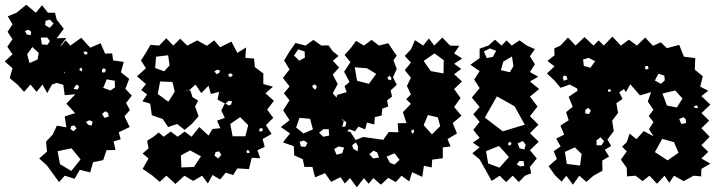

<svg xmlns="http://www.w3.org/2000/svg" viewBox="-27 -754 3041 813"><path d="M172 -53 139 -83 172 -112 168 -154 196 -184 214 -222 254 -215 247 -261 291 -275 254 -315 292 -355 247 -351 241 -395 213 -403 193 -396 173 -360 153 -396 128 -365 102 -396 75 -365 47 -396 14 -423 26 -465 -7 -494 26 -524 4 -556 26 -588 5 -619 26 -651 6 -685 43 -700 84 -734 125 -700 151 -732 176 -700H206L213 -671L243 -632L213 -592L254 -593L229 -561L230 -560L232 -561L251 -583L271 -561L317 -594L355 -552L399 -571L418 -527L448 -528L452 -498L497 -492L485 -448L520 -420L504 -378L531 -349L507 -318L523 -288L500 -262L522 -216L476 -194L484 -164L454 -155L462 -119L424 -118L410 -76L367 -67L355 -24L311 -35L289 3L247 -10L223 17ZM184 -671 166 -666 164 -648 183 -636 200 -654ZM94 -628 78 -623 87 -608 103 -605 105 -620ZM173 -595H146L150 -566L174 -564L184 -580ZM137 -530 110 -555 88 -524 98 -487 132 -502ZM344 -532 336 -536 326 -534 331 -524 341 -523ZM321 -460 318 -468 310 -464V-456L319 -452ZM412 -465 405 -459V-447L418 -448L421 -460ZM244 -443 248 -446 247 -452ZM459 -412 425 -418 410 -382 441 -371 460 -384ZM308 -386 301 -396 292 -391 285 -377 302 -375ZM431 -275 420 -283 405 -272 415 -255 433 -260ZM365 -239 352 -245 337 -238 346 -226 361 -222ZM288 -223 275 -220 271 -208 284 -198 297 -210ZM276 -126 217 -114 227 -59 275 -30 314 -79Z M749 -371H779L788 -343L812 -328L799 -303L814 -262L786 -230L755 -204L723 -229L685 -216L662 -250L616 -266L609 -315L576 -325L596 -354L571 -373L591 -398L553 -431L591 -465L570 -498L591 -531L610 -564L647 -561L677 -592L707 -561L736 -590L766 -561L808 -583L849 -560L880 -583L905 -554L953 -578L978 -530L1015 -553L1012 -509L1049 -506L1052 -470L1088 -443V-398L1129 -387L1097 -359L1133 -327L1104 -290L1130 -255L1099 -224L1123 -187L1085 -165L1094 -132L1063 -118L1075 -84L1039 -86L1027 -38L978 -41L960 -13L929 -23L905 6L873 -13L853 23L829 -10L791 12L754 -10L716 25L678 -10L649 16L619 -10L577 -39L602 -83L577 -104L602 -126L596 -158L623 -175L645 -193L666 -175L696 -197L725 -175L755 -197L784 -175L817 -216L856 -180L873 -208L906 -211L892 -243L925 -255L910 -286L925 -316L894 -332L901 -365L866 -356L856 -391L825 -360L801 -396L774 -372ZM685 -520 634 -514 630 -466 668 -452 691 -477ZM905 -455 893 -459 881 -452 890 -440 901 -445ZM950 -444 940 -440 942 -430 951 -428 959 -436ZM703 -407 651 -409 641 -356 686 -323 713 -366ZM956 -325 941 -327 928 -316 941 -307 951 -311ZM1024 -224 990 -258 948 -229 958 -177H1012ZM1081 -213 1071 -208V-198L1080 -197L1087 -203ZM1028 -115 1021 -120 1016 -112 1020 -106H1030ZM778 -117 739 -96 741 -45 794 -47 824 -92ZM901 -113 886 -110 881 -95 897 -83 910 -98Z M1596 -162 1619 -195 1660 -194 1657 -232 1694 -233 1679 -279 1713 -314 1693 -334 1713 -354 1696 -390 1713 -425 1687 -457 1713 -489 1687 -517 1713 -545 1730 -584 1765 -561 1789 -591 1812 -561 1846 -595 1879 -561 1918 -560 1896 -528 1930 -506 1896 -484 1926 -462 1896 -440 1929 -409 1896 -377 1923 -339 1896 -301 1927 -264 1890 -233 1908 -189 1868 -165 1881 -134 1848 -130V-84L1803 -78L1801 -45L1768 -52L1761 -5L1718 -25L1706 14L1673 -10L1649 17L1617 -1L1586 28L1554 0L1534 24L1514 0L1484 39L1455 0L1433 23L1415 -4L1375 16L1349 -21L1307 -3L1296 -47H1262L1255 -80L1219 -96L1217 -135L1171 -151L1201 -189L1162 -216L1199 -245L1172 -287L1199 -329L1175 -359L1199 -388L1171 -424L1199 -460L1176 -498L1199 -536L1224 -572L1267 -561L1300 -585L1334 -561L1364 -562L1382 -537L1407 -517L1382 -497L1409 -468L1382 -438L1403 -398L1382 -359L1398 -341L1401 -352L1441 -364L1432 -389L1453 -407L1430 -450L1457 -491L1432 -521L1458 -550L1481 -581L1514 -561L1546 -585L1578 -561L1617 -571L1639 -538L1653 -518L1639 -499L1653 -462L1637 -427L1653 -395L1627 -371L1633 -345L1612 -329L1617 -303L1592 -294L1589 -265L1560 -258L1558 -227L1527 -235L1519 -206L1491 -218L1476 -198L1452 -207L1443 -199L1457 -195L1479 -161L1511 -174ZM1263 -536 1236 -545 1218 -519 1240 -497 1264 -510ZM1852 -499 1813 -528 1767 -496 1797 -453 1851 -443ZM1566 -441 1527 -465 1475 -469 1485 -412 1535 -399ZM1630 -426 1622 -433 1613 -425 1618 -417 1629 -414ZM1306 -397 1295 -391 1298 -382 1308 -374 1315 -387ZM1827 -257 1785 -267 1767 -224 1802 -185 1837 -220ZM1286 -251 1241 -255 1227 -214 1258 -189 1298 -206ZM1440 -236 1422 -249 1420 -246 1429 -243 1422 -217 1435 -218ZM1365 -207H1342L1324 -192L1342 -175L1367 -180ZM1725 -206 1715 -202V-195L1721 -187L1726 -196ZM1275 -149 1260 -159 1242 -154 1247 -134 1266 -132ZM1480 -151 1464 -139 1469 -124 1487 -113 1489 -134ZM1430 -129 1407 -134 1388 -123 1398 -99 1422 -105ZM1570 -109 1554 -116 1537 -101 1553 -83 1578 -87ZM1644 -105 1610 -91 1624 -65 1643 -57 1665 -77Z M2004 -79 1973 -105 2004 -130 1975 -150 2004 -170 1977 -204 2004 -238 1977 -270 2004 -301 1971 -341 2004 -381 1981 -417 2004 -453 1965 -480 2004 -508V-548L2041 -561L2069 -586L2097 -561L2118 -583L2140 -561L2173 -583L2204 -561L2238 -546L2217 -516L2238 -482L2217 -449L2252 -429L2217 -409L2256 -377L2217 -345L2249 -303L2217 -262L2253 -226L2217 -190L2254 -154L2217 -118L2246 -83L2217 -47L2222 -20L2196 -10L2170 17L2144 -10L2116 17L2089 -10L2055 12ZM2074 -539 2047 -549 2022 -536 2034 -508 2060 -513ZM2141 -515 2104 -493 2094 -457 2132 -448 2147 -474ZM2152 -304 2077 -346 2026 -256 2102 -198 2195 -226ZM2187 -157 2165 -147 2173 -126 2193 -121 2199 -141ZM2134 -154 2125 -149V-139H2135L2139 -146ZM2128 -89 2086 -136 2031 -114 2040 -62 2088 -44ZM2190 -72H2172L2161 -58L2176 -49L2193 -52Z M2323 -12 2296 -50 2331 -81 2318 -114 2347 -134 2328 -167 2362 -184 2346 -222 2381 -245 2370 -279 2398 -302 2381 -344 2419 -370 2416 -380 2385 -396 2347 -382 2321 -413 2289 -443 2321 -473 2291 -496 2321 -520 2320 -549 2346 -561 2378 -595 2410 -561 2448 -597 2486 -561 2508 -583 2530 -561 2566 -599 2602 -561 2636 -586 2670 -561 2705 -595 2738 -560 2771 -575 2797 -550 2849 -564 2869 -514 2917 -508 2915 -459 2949 -431 2938 -387 2972 -370 2943 -347 2981 -311 2943 -275 2976 -243 2943 -211 2978 -175 2943 -139 2972 -111 2943 -83 2981 -61 2943 -39 2942 -7 2910 -10 2868 13 2827 -10 2807 20 2787 -10 2755 24 2723 -10 2694 13 2664 -10 2628 -7 2627 -43 2602 -78 2627 -113 2607 -133 2627 -152 2639 -188 2668 -165 2699 -199 2740 -177 2721 -207 2740 -237 2720 -263 2740 -289 2716 -324 2730 -364 2683 -350 2642 -397 2623 -364 2615 -377 2595 -363 2609 -335 2583 -317 2590 -276 2565 -243 2572 -199 2545 -163 2561 -136 2534 -120 2552 -91 2523 -74 2524 -31 2486 -10 2456 16 2426 -10 2399 28 2371 -10 2351 15ZM2493 -495 2465 -509 2442 -502 2445 -475 2473 -467ZM2717 -475 2706 -474 2703 -465 2711 -459 2719 -464ZM2786 -434 2761 -442 2746 -413 2772 -399 2788 -414ZM2372 -432 2360 -434 2356 -424 2361 -412 2376 -418ZM2554 -376 2547 -374 2549 -365 2557 -366 2561 -373ZM2863 -337 2832 -371 2778 -358 2797 -307 2839 -299ZM2925 -307H2917L2910 -301L2919 -296L2929 -297ZM2475 -285 2465 -297 2452 -290 2451 -274 2467 -271ZM2877 -249 2867 -258 2849 -250 2858 -229 2878 -233ZM2516 -173 2499 -160V-139H2520L2531 -156ZM2827 -152 2777 -166 2746 -110 2800 -75 2846 -107ZM2407 -130 2365 -111 2373 -60 2429 -53 2436 -102Z"/></svg>

Font: Rubik Gemstones
Style: Regular
Weight: 400
Designer: Hubert and Fischer, NaN
Foundry: Hubert and Fischer, NaN
Version: Version 2.200